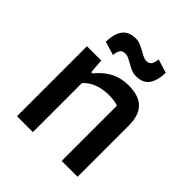

<svg xmlns="http://www.w3.org/2000/svg" viewBox="-185 -791 914 914"><g transform="rotate(45 272.0 -334.0)"><path d="M122 -550Q124 -606 145.5 -634Q167 -662 213 -662Q229 -662 243.5 -656Q258 -650 280 -638Q291 -631 302.5 -626Q314 -621 323 -621Q342 -621 349.5 -633Q357 -645 360 -668L429 -647Q427 -591 406 -563Q385 -535 340 -535Q323 -535 308.5 -541Q294 -547 275 -558Q259 -567 248.5 -571.5Q238 -576 227 -576Q209 -576 201 -563.5Q193 -551 191 -529ZM74 -471H170L176 -398H184Q249 -480 346 -480Q415 -480 448.5 -447Q482 -414 482 -344V0H375V-372Q349 -381 314 -381Q227 -381 181 -330V0H74Z"/></g></svg>

Font: Athiti SemiBold
Style: Regular
Weight: 600
Designer: CadsonDemak Team
Foundry: CadsonDemak
Version: Version 1.033